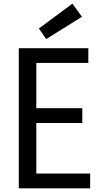

<svg xmlns="http://www.w3.org/2000/svg" viewBox="-20 -1032 568 1052"><path d="M161 -81H474V0H83V-768H464V-687H161L179 -708V-422L161 -439H431V-358H161L179 -379V-60ZM233 -818 193 -876 377 -1012 429 -940Z"/></svg>

Font: Yaldevi Medium
Style: Regular
Weight: 500
Designer: Sol Matas, Rajitha Manaperi, Kosala Senevirathne
Foundry: Mooniak
Version: Version 1.100